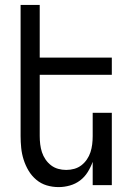

<svg xmlns="http://www.w3.org/2000/svg" viewBox="-20 -755 540 783"><path d="M219 8Q194 8 170.5 1Q147 -6 128 -22Q109 -38 96.5 -59Q84 -80 76.5 -103.5Q69 -127 66.5 -151.5Q64 -176 64 -200V-735H142V-520H436V-450H142V-200Q142 -183 144 -166.5Q146 -150 151 -134.5Q156 -119 165.5 -105Q175 -91 188 -81Q201 -71 217 -66.5Q233 -62 250 -62Q267 -62 283 -66.5Q299 -71 312 -81Q325 -91 334.5 -105Q344 -119 349 -134.5Q354 -150 356 -166.5Q358 -183 358 -200V-295H436V0H358V-95Q350 -73 337.5 -53Q325 -33 306.5 -19Q288 -5 265 1.5Q242 8 219 8Z"/></svg>

Font: Huly
Style: Regular
Weight: 400
Designer: Belleve Invis
Foundry: Belleve Invis
Version: Version 33.2.5; ttfautohint (v1.8.4)